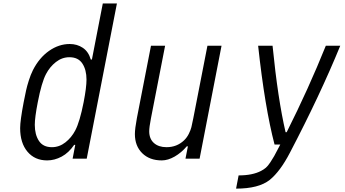

<svg xmlns="http://www.w3.org/2000/svg" viewBox="-20 -937 2040 1134"><path d="M391.9 -677.1Q435.5 -677.1 469.1 -654.6Q502.6 -632.2 516.3 -585.3H522.8L587.2 -916.7H670.6L492.2 0H408.9L424.5 -81.4H418Q386.1 -34.5 344.1 -12Q302.1 10.4 258.5 10.4Q185.5 10.4 142.3 -41Q99 -92.4 99 -180.3Q99 -224 119.8 -333.3Q129.6 -381.5 134.4 -404.3Q139.3 -427.1 150.1 -461.3Q160.8 -495.4 174.5 -522.8Q211.6 -595.7 269.5 -636.4Q327.5 -677.1 391.9 -677.1ZM390 -599Q346.4 -599 310.2 -570.6Q274.1 -542.3 252 -500Q225.9 -451.2 203.1 -333.3Q185.5 -242.8 185.5 -199.9Q185.5 -141.9 210 -104.8Q234.4 -67.7 286.5 -67.7Q330.1 -67.7 366.2 -96Q402.3 -124.3 424.5 -166.7Q451.2 -217.4 474 -333.3Q490.9 -420.6 490.9 -466.8Q490.9 -524.7 466.5 -561.8Q442.1 -599 390 -599Z M861.3 -161.5Q861.3 -117.2 889 -92.4Q916.7 -67.7 963.5 -67.7Q1024.7 -67.7 1067.1 -108.1Q1084 -124.3 1095.1 -146.5Q1106.1 -168.6 1110.4 -185.9Q1114.6 -203.1 1121.7 -238.9L1205.1 -666.7H1288.4L1158.9 0H1075.5L1089.8 -72.9H1083.3Q1051.4 -35.2 1011.7 -12.4Q972 10.4 935.5 10.4Q863.3 10.4 820 -32.2Q776.7 -74.9 776.7 -145.2Q776.7 -176.4 788.4 -238.9L871.7 -666.7H955.1L871.7 -238.9Q861.3 -185.5 861.3 -161.5Z M1673.2 -156.2Q1802.7 -414.1 1904.3 -666.7H1989.6Q1869.8 -374.3 1692.7 -35.8Q1635.4 74.9 1572.9 125.7Q1507.8 177.1 1374.3 177.1L1389.3 99Q1471.4 99 1522.1 72.3Q1538.4 63.8 1550.5 53.4Q1562.5 43 1576.5 21.8Q1590.5 0.7 1599.3 -15Q1608.1 -30.6 1628.3 -69.7Q1632.8 -78.8 1635.4 -83.3H1601.6Q1544.3 -301.4 1504.6 -666.7H1589.8Q1621.1 -352.2 1666.7 -156.2Z"/></svg>

Font: TypoPRO Monoid
Style: Italic
Weight: 400
Width: 4
Italic angle: -11°
Monospace: yes
Version: Version 0.61